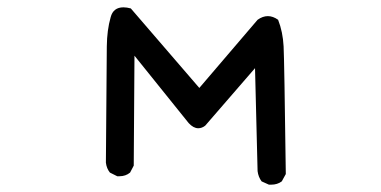

<svg xmlns="http://www.w3.org/2000/svg" viewBox="-20 -483 1040 524"><path d="M720 21H714L694 12Q685 0 683 -16L676 -297L540 -140Q531 -133 521 -133Q508 -133 495 -147L347 -331L345 -31L335 -12Q323 -2 306 -2H300L280 -12Q271 -23 269 -39Q271 -312 271.5 -356.5Q272 -401 282 -436Q289 -463 317 -463Q326 -463 337 -460L524 -243L683 -429Q697 -439 711 -439Q725 -439 739 -429Q752 -396 754 -356.5Q756 -317 760 -8L749 12Q737 21 720 21Z"/></svg>

Font: Xiaolai Mono SC
Style: Regular
Weight: 400
Monospace: yes
Designer: LXGW / Nozomi Seto
Version: Version 3.113;September 30, 2024